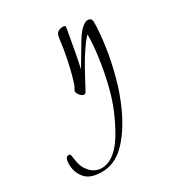

<svg xmlns="http://www.w3.org/2000/svg" viewBox="-243 -316 614 671"><g transform="rotate(-30 64.5 20.0)"><path d="M-25 274Q-73 274 -92.5 249.5Q-112 225 -112 194Q-112 164 -97 164Q-90 164 -89 174Q-88 184 -84 203Q-79 227 -61 244.5Q-43 262 -18 262Q16 262 48.5 228Q81 194 117 110Q133 72 145 22.5Q157 -27 164 -77.5Q171 -128 171 -168Q135 -131 81 -28Q79 -23 75 -16.5Q71 -10 66 0Q62 9 56 9Q49 9 41 0Q33 -9 33 -16V-19L42 -36Q50 -59 58 -91.5Q66 -124 73 -166Q74 -176 76 -187.5Q78 -199 80 -214Q85 -234 111 -234Q119 -234 119 -228Q119 -226 117 -214Q115 -202 111 -181Q107 -158 102 -131Q97 -104 90 -73L137 -152Q154 -182 169.5 -196.5Q185 -211 195 -211Q212 -211 212 -195V-193Q212 -155 204.5 -101Q197 -47 181.5 11.5Q166 70 141 124Q107 195 66.5 234.5Q26 274 -25 274Z"/></g></svg>

Font: Lavishly Yours
Style: Regular
Weight: 400
Designer: Robert E. Leuschke
Foundry: Robert E. Leuschke
Version: Version 1.010; ttfautohint (v1.8.3)